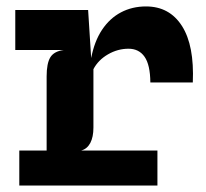

<svg xmlns="http://www.w3.org/2000/svg" viewBox="-20 -577 640 597"><path d="M40 0V-109H469.5V0ZM27.5 -421.5V-546H226.5V-421.5ZM125 -10V-339.5Q125 -380 136.5 -398.8Q148 -417.5 178 -421.5L125 -454V-546H254L263.5 -396.5Q273.5 -448.5 297.2 -484.2Q321 -520 356 -538.5Q391 -557 434 -557Q507 -557 545.8 -496.2Q584.5 -435.5 579.5 -320.5H447.5Q447 -375.5 429.5 -400.5Q412 -425.5 379.5 -425.5Q346 -425.5 315.8 -408Q285.5 -390.5 270.5 -362V-180.5Q270.5 -151 260.8 -132.5Q251 -114 232.5 -109L270.5 -82L272 -10Z"/></svg>

Font: Spline Sans Mono
Style: Bold
Weight: 700
Designer: Eben Sorkin, Mirko Velimirovic
Foundry: Sorkin Type
Version: Version 1.004